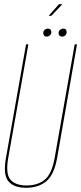

<svg xmlns="http://www.w3.org/2000/svg" viewBox="-20 -885 385 910"><path d="M103.5 5Q162 5 199 -25.5Q236 -56 250.5 -135L345 -675H334L239.5 -139Q226 -61.5 192.8 -33.8Q159.5 -6 106 -6Q53 -6 29.2 -33.8Q5.5 -61.5 19.5 -139L114.5 -675H103.5L8 -135Q-6 -56 20 -25.5Q46 5 103.5 5ZM201.5 -711.5Q209.5 -711.5 216.5 -717.5Q223.5 -723.5 223.5 -733Q223.5 -740.5 218.8 -745Q214 -749.5 207 -749.5Q198.5 -749.5 191.8 -743.5Q185 -737.5 185 -728Q185 -720.5 189.2 -716Q193.5 -711.5 201.5 -711.5ZM274 -711.5Q283 -711.5 289.5 -717.5Q296 -723.5 296 -733Q296 -740.5 291.8 -745Q287.5 -749.5 279.5 -749.5Q271.5 -749.5 264.5 -743.5Q257.5 -737.5 257.5 -728Q257.5 -720.5 262.2 -716Q267 -711.5 274 -711.5ZM210.5 -810H223.5L275.5 -865H259.5Z"/></svg>

Font: Anybody Thin Condensed
Style: Italic
Weight: 100
Width: 3
Italic angle: -10°
Version: Version 1.113;gftools[0.9.25]